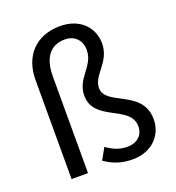

<svg xmlns="http://www.w3.org/2000/svg" viewBox="-151 -963 1003 1097"><g transform="rotate(-20 350.0 -415.0)"><path d="M301 -39C349 -5 402 14 468 14C584 14 659 -62 659 -161C659 -345 426 -324 426 -435C426 -515 530 -554 530 -670C530 -762 462 -844 337 -844C190 -844 101 -747 101 -603V0H201V-590C201 -704 252 -763 336 -763C399 -763 435 -720 435 -664C435 -565 332 -529 332 -423C332 -262 563 -285 563 -152C563 -105 529 -64 465 -64C420 -64 383 -78 340 -109Z"/></g></svg>

Font: Kawkab Mono Light
Style: Bold
Weight: 400
Monospace: yes
Designer: Abdullah Arif
Foundry: Abdullah Arif
Version: Version 1.000;PS 000.500;hotconv 1.0.88;makeotf.lib2.5.64775